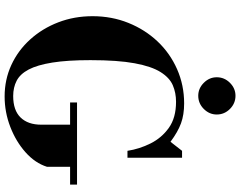

<svg xmlns="http://www.w3.org/2000/svg" viewBox="-124 -901 1038 830"><g transform="rotate(90 395.0 -486.0)"><path d="M397 13Q324 13 261 -16Q198 -45 150.5 -97.5Q103 -150 76.5 -219Q50 -288 50 -367Q50 -450 79 -522Q108 -594 159 -648Q210 -702 279 -732.5Q348 -763 427 -763Q476 -763 513 -749.5Q550 -736 593 -704L632 -754H662V-518H632Q624 -570 600 -618Q576 -666 532.5 -697Q489 -728 420 -728Q381 -728 348.5 -714Q316 -700 291.5 -661Q267 -622 253.5 -549Q240 -476 240 -358Q240 -258 250.5 -193Q261 -128 280.5 -91Q300 -54 329 -39Q358 -24 395 -24Q457 -24 488 -56Q519 -88 519 -145V-282H701V-170Q685 -119 638.5 -77.5Q592 -36 528.5 -11.5Q465 13 397 13ZM423 -270V-300H778V-270ZM394 -824Q362 -824 338 -848Q314 -872 314 -904Q314 -937 338 -961Q362 -985 394 -985Q427 -985 451 -961Q475 -937 475 -904Q475 -872 451 -848Q427 -824 394 -824Z"/></g></svg>

Font: Libre Bodoni
Style: Bold
Weight: 700
Designer: Pablo Impallari, Rodrigo Fuenzalida
Foundry: Impallari Type
Version: Version 2.005;gftools[0.9.23]